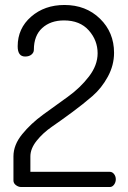

<svg xmlns="http://www.w3.org/2000/svg" viewBox="-20 -751 515 771"><path d="M51 -565Q51 -637 105 -684Q159 -731 239 -731Q325 -731 381.5 -676Q438 -621 438 -539Q438 -489 413 -443Q388 -397 351 -365Q314 -333 270 -300.5Q226 -268 189 -242.5Q152 -217 127 -185.5Q102 -154 102 -123V-61H421Q431 -61 438 -52Q445 -43 445 -31Q445 -19 438 -9.5Q431 0 421 0H65Q54 0 44 -7.5Q34 -15 34 -26V-123Q34 -169 69 -212Q104 -255 153.5 -291Q203 -327 252.5 -362.5Q302 -398 337 -443.5Q372 -489 372 -537Q372 -589 336.5 -629Q301 -669 237 -669Q183 -669 149.5 -638.5Q116 -608 116 -551Q116 -540 106.5 -532Q97 -524 81 -524Q51 -524 51 -565Z"/></svg>

Font: Dosis
Style: Book
Weight: 400
Designer: EdgarTolentino, PabloImpallari, IginoMarini
Foundry: EdgarTolentino, PabloImpallari, IginoMarini
Version: Version 1.007